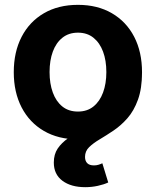

<svg xmlns="http://www.w3.org/2000/svg" viewBox="-20 -567 646 796"><path d="M303.2 10.7Q221.7 10.7 161.9 -24.2Q102.1 -59.1 69.6 -121.8Q37.1 -184.6 37.1 -267.6Q37.1 -351.6 69.6 -414.3Q102.1 -477.1 161.9 -512Q221.7 -546.9 303.2 -546.9Q384.3 -546.9 444.1 -512Q503.9 -477.1 536.4 -414.3Q568.8 -351.6 568.8 -267.6Q568.8 -184.6 536.4 -121.8Q503.9 -59.1 444.1 -24.2Q384.3 10.7 303.2 10.7ZM303.2 -104.5Q341.3 -104.5 367.4 -125.5Q393.6 -146.5 407.2 -183.3Q420.9 -220.2 420.9 -268.1Q420.9 -316.4 407.2 -353Q393.6 -389.6 367.4 -410.6Q341.3 -431.6 303.2 -431.6Q265.1 -431.6 238.8 -410.6Q212.4 -389.6 199 -353Q185.5 -316.4 185.5 -268.1Q185.5 -220.2 199 -183.3Q212.4 -146.5 238.5 -125.5Q264.6 -104.5 303.2 -104.5ZM333.5 209Q274.4 209 238.8 182.4Q203.1 155.8 203.1 106.9Q203.1 72.8 219.2 48.8Q235.4 24.9 262.5 6.1Q289.6 -12.7 321.8 -30.3Q354 -47.9 386 -67.9Q418 -87.9 444.8 -114.5Q471.7 -141.1 488 -178.5Q504.4 -215.8 504.4 -267.6H568.8Q568.8 -200.2 552 -153.8Q535.2 -107.4 508.3 -76.9Q481.4 -46.4 450.9 -25.9Q420.4 -5.4 393.6 10.5Q366.7 26.4 349.6 43Q332.5 59.6 332.5 83.5Q332.5 100.1 341.6 109.4Q350.6 118.7 369.6 118.7Q379.4 118.7 387.7 116.2Q396 113.8 404.3 109.9L428.7 189.5Q411.1 197.8 385.7 203.4Q360.4 209 333.5 209Z"/></svg>

Font: Inter 18pt
Style: Bold
Weight: 700
Designer: Rasmus Andersson
Foundry: rsms
Version: Version 4.001;git-66647c0bb